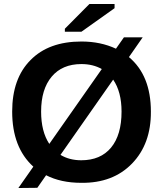

<svg xmlns="http://www.w3.org/2000/svg" viewBox="-20 -906 818 962"><path d="M167 35 72 36 147 -71Q41 -167 41 -347Q41 -513 133 -605Q224 -698 388 -698Q484 -698 561 -662L601 -719H695L626 -620Q736 -528 736 -347Q737 -185 641.5 -86.5Q546 12 387 10Q285 10 211 -28ZM589 -347Q589 -446 547 -507L283 -130Q328 -103 387 -103Q484 -103 536.5 -166.5Q589 -230 589 -347ZM186 -347Q186 -247 227 -185L490 -560Q446 -585 388 -585Q292 -585 239 -522Q186 -459 186 -347ZM388 -747H305V-762L428 -886H554V-865Z"/></svg>

Font: Libra Sans
Style: Bold
Weight: 700
Foundry: Context Ltd
Version: Version 1.000